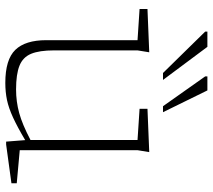

<svg xmlns="http://www.w3.org/2000/svg" viewBox="-58 -714 782 705"><g transform="rotate(90 332.5 -361.0)"><path d="M164.5 -169Q164.5 -115 177 -84.8Q189.5 -54.5 220.8 -42Q252 -29.5 308 -29.5Q352.5 -29.5 394.5 -41Q436.5 -52.5 493.5 -82.5V-475.5L379 -483V-512L538 -518.5L531 -475.5V-43L652.5 -32V-12.5L510 7H499.5L494 -63Q446 -34.5 411.2 -18.5Q376.5 -2.5 347 3.8Q317.5 10 284 10Q198 10 162.5 -26.8Q127 -63.5 127 -140.5V-475.5L12.5 -483V-512L171.5 -518.5L164.5 -475.5ZM273 -569H247.5L95.5 -724V-732H151.5ZM391.5 -569H369.5L260 -724V-732H311.5Z"/></g></svg>

Font: Newsreader 6pt ExtraLight
Style: Regular
Weight: 275
Designer: Hugues Gentile
Foundry: Production Type
Version: Version 1.003; ttfautohint (v1.8.3)